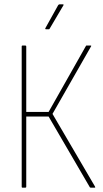

<svg xmlns="http://www.w3.org/2000/svg" viewBox="-20 -865 473 885"><path d="M83 0Q80 0 80 -4V-651Q80 -655 83 -655H97Q101 -655 101 -651V-349H204L376 -653Q377 -655 377.5 -655Q378 -655 379 -655H398Q400 -655 400.5 -654Q401 -653 399 -650L222 -340L418 -5Q419 -3 419 -1.5Q419 0 416 0H399Q397 0 396 -0.5Q395 -1 394 -2L204 -328H101V-4Q101 0 97 0ZM191 -730Q190 -730 189 -731.5Q188 -733 189 -735L248 -841Q251 -845 254 -845H270Q272 -845 273 -843.5Q274 -842 272 -840L209 -733Q208 -730 205 -730Z"/></svg>

Font: Sofia Sans Condensed Thin
Style: Regular
Weight: 250
Version: Version 4.100